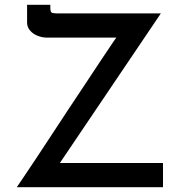

<svg xmlns="http://www.w3.org/2000/svg" viewBox="-20 -781 754 801"><path d="M50 0Q59 -13 80.5 -45Q102 -77 132 -122Q162 -167 196.5 -220Q231 -273 267.5 -328Q304 -383 339 -435.5Q374 -488 403.5 -533Q433 -578 454.5 -609Q476 -640 486 -653L499 -624H177Q157 -624 137.5 -631.5Q118 -639 105.5 -653.5Q93 -668 93 -687V-761H190V-748Q190 -730 197 -727.5Q204 -725 221 -725H651L221 -88L215 -101H660V0Z"/></svg>

Font: Reem Kufi
Style: Regular
Weight: 400
Designer: Khaled Hosny
Version: Version 1.6